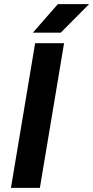

<svg xmlns="http://www.w3.org/2000/svg" viewBox="-20 -909 451 929"><path d="M150 -700H290L173 0H33ZM260 -889H411L274 -751H139Z"/></svg>

Font: Oak Sans
Style: Bold Italic
Weight: 700
Italic angle: -9.5°
Foundry: Erik Kennedy, Walven
Version: Version 1.000